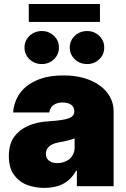

<svg xmlns="http://www.w3.org/2000/svg" viewBox="-20 -929 631 958"><path d="M201.7 8.5Q154.1 8.5 113.3 -7.1Q73.2 -23.1 47.9 -59.3Q24.1 -93.8 24.1 -150.6Q24.1 -209.2 50.4 -246.1Q101.9 -316.8 224.4 -323.9Q260.7 -326.3 285 -329.9Q309.3 -333.5 324 -339.3Q338.8 -345.2 344.8 -353.5Q350.9 -361.9 350.9 -373.6Q350.9 -385.3 346.2 -393.6Q341.6 -402 333.6 -407.3Q325.6 -412.6 315 -415.1Q304.3 -417.6 292.6 -417.6Q266.7 -417.6 248.6 -406.2Q230.5 -394.9 225.9 -367.9H45.5Q47.9 -404.5 63.9 -438Q79.9 -471.6 110.4 -497Q141 -522.4 187 -537.5Q233 -552.6 295.5 -552.6Q354 -552.9 400.7 -539.1Q447.4 -525.2 479.9 -500.9Q512.4 -476.6 529.8 -443.7Q547.2 -410.9 546.9 -373.6V0H363.6V-76.7H359.4Q334.9 -33 296 -12.3Q257.1 8.5 201.7 8.5ZM478.7 -819.6H123.6V-909.1H478.7ZM188.9 -609.4Q152.3 -609.4 127.1 -633.5Q102.3 -657.3 102.3 -691.8Q102.3 -726.2 127.1 -750Q152.3 -774.1 188.9 -774.1Q224.1 -774.1 248.9 -750.4Q274.1 -726.9 274.1 -691.8Q274.1 -657 248.9 -632.8Q223.7 -609.4 188.9 -609.4ZM414.8 -609.4Q378.2 -609.4 353 -633.5Q328.1 -657.3 328.1 -691.8Q328.1 -726.2 353 -750Q378.2 -774.1 414.8 -774.1Q449.9 -774.1 474.8 -750.4Q500 -726.9 500 -691.8Q500 -657 474.8 -632.8Q449.6 -609.4 414.8 -609.4ZM265.6 -115.1Q282.7 -115.1 298.5 -120.2Q314.3 -125.4 326.2 -135.3Q338.1 -145.2 345.2 -159.8Q352.3 -174.4 352.3 -193.2V-238.6Q320.7 -226.2 274.1 -218.8Q239.7 -212.4 224.3 -197.4Q208.8 -182.5 208.8 -161.9Q208.8 -149.5 213.4 -140.6Q218 -131.7 225.9 -126.1Q233.7 -120.4 244 -117.7Q254.3 -115.1 265.6 -115.1Z"/></svg>

Font: Linik Sans Black
Style: Regular
Weight: 900
Designer: Fonts by Rasmus Andersson / Changes by Cristiano Sobral with parts from Marc Monis
Foundry: rsms
Version: Version 3.020; ttfautohint (v1.6)